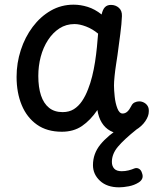

<svg xmlns="http://www.w3.org/2000/svg" viewBox="-20 -563 662 822"><path d="M51 -234Q51 -293 69 -348.5Q87 -404 120 -448Q153 -492 197.5 -517.5Q242 -543 295 -543Q325 -543 355.5 -533.5Q386 -524 415 -501Q420 -523 429.5 -532.5Q439 -542 455 -542Q475 -542 489 -529.5Q503 -517 502 -494Q501 -463 495 -417.5Q489 -372 483 -327Q481 -313 477 -287.5Q473 -262 470.5 -237Q468 -212 468 -197Q468 -178 471 -149.5Q474 -121 482.5 -99Q491 -77 505 -77Q516 -77 525 -85Q534 -93 542 -109Q547 -120 556.5 -124.5Q566 -129 576 -129Q587 -129 597 -123.5Q607 -118 612.5 -108.5Q618 -99 617 -85Q617 -66 602 -44Q587 -22 561 -6.5Q535 9 502 9Q474 9 452 -3Q430 -15 416 -37.5Q402 -60 397 -92Q367 -48 331 -23.5Q295 1 245 1Q181 1 138 -29.5Q95 -60 73 -113Q51 -166 51 -234ZM144 -238Q144 -189 155.5 -154.5Q167 -120 190 -101.5Q213 -83 248 -83Q276 -83 296 -95.5Q316 -108 331 -130Q346 -152 357 -181Q367 -206 374.5 -236Q382 -266 387 -298.5Q392 -331 395 -362Q398 -393 400 -419Q376 -439 348.5 -449.5Q321 -460 299 -460Q263 -460 234.5 -441.5Q206 -423 185.5 -391.5Q165 -360 154.5 -320.5Q144 -281 144 -238ZM490 239Q438 239 408 211Q378 183 378 144Q378 95 409.5 56Q441 17 500 -20H566V-10Q511 34 485 65Q459 96 459 130Q459 148 469 159Q479 170 501 170Q516 170 530 166.5Q544 163 553 159Q564 154 574 159Q584 164 588 178Q593 191 589 201Q585 211 574 218Q555 230 531.5 234.5Q508 239 490 239Z"/></svg>

Font: Playpen Sans Thai
Style: Regular
Weight: 400
Designer: Sirin Gunkloy, Laura Meseguer, Veronika Burian, José Scaglione
Foundry: TypeTogether
Version: Version 2.000